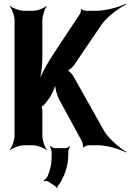

<svg xmlns="http://www.w3.org/2000/svg" viewBox="-20 -768 688 1015"><path d="M295 -238 412 -23C416 -16 421 5 418 11L420 12C423 7 441 0 448 0H499C545 0 613 20 646 38L648 35C615 16 560 -30 532 -73L368 -365C361 -377 342 -397 334 -398V-394C342 -393 363 -412 371 -423L519 -641C551 -683 610 -727 647 -744L645 -748C609 -730 537 -711 490 -711H435C429 -711 413 -716 410 -720L407 -718C410 -714 406 -700 403 -695C349 -612 293 -531 240 -447C218 -412 192 -360 181 -329L185 -328C195 -359 204 -414 204 -457V-661C204 -685 217 -722 227 -735L225 -737C214 -725 178 -711 154 -711H107C83 -711 46 -725 33 -737L31 -735C43 -722 57 -685 57 -661V-50C57 -26 43 11 31 24L33 26C46 14 83 0 107 0H154C178 0 214 14 225 26L227 24C217 11 204 -26 204 -50V-183C204 -188 201 -206 198 -207L197 -204C200 -202 213 -214 216 -217L237 -244C254 -266 272 -307 274 -329H271C269 -307 281 -263 295 -238ZM237 193 276 219C278 220 280 225 280 227L284 226C284 224 283 219 284 217C292 208 299 198 305 187C324 151 341 105 341 50V33C341 24 347 12 350 8L347 5C344 9 334 15 327 15H271C263 15 249 8 245 3L243 6C247 11 253 26 253 36V57C253 103 244 136 231 165C227 173 216 184 210 186L211 190C216 188 229 188 237 193Z"/></svg>

Font: Asimov
Style: EdgeNar
Weight: 500
Designer: Google
Version: Version 2.000980: 2014